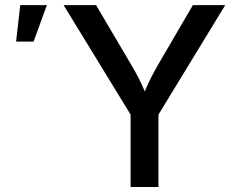

<svg xmlns="http://www.w3.org/2000/svg" viewBox="-20 -748 946 768"><path d="M502.4 0V-289.6L234.4 -727.5H364.3L501 -495.6Q518.1 -466.8 532 -440.7Q545.9 -414.6 559.1 -382.3Q572.8 -415.5 586.4 -441.7Q600.1 -467.8 616.2 -495.6L751.5 -727.5H880.9L613.8 -289.6V0ZM44.4 -581.5 61 -727.5H167.5L114.3 -581.5Z"/></svg>

Font: Inter Medium
Style: Regular
Weight: 500
Designer: Rasmus Andersson
Foundry: rsms
Version: Version 4.001;git-9221beed3